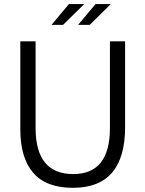

<svg xmlns="http://www.w3.org/2000/svg" viewBox="-20 -901 707 933"><path d="M334.4 11.7Q204.3 11.7 141.5 -61Q78.7 -133.8 78.7 -272V-700.2H153V-278.6Q153 -55.1 336.1 -55.1Q514.2 -55.1 514.2 -278.6V-700.2H587.9V-283.2Q587.9 11.7 334.4 11.7ZM444.3 -881.3H518.7L415.8 -780H359.4ZM314.9 -881.3H389.2L286.4 -780H230.2Z"/></svg>

Font: DavidDev Light
Style: Regular
Weight: 300
Designer: David.dev
Foundry: David.dev
Version: Version 1.001;FEAKit 1.0